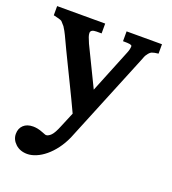

<svg xmlns="http://www.w3.org/2000/svg" viewBox="-120 -534 741 826"><g transform="rotate(20 250.0 -121.0)"><path d="M1 -442H221V-397H198Q171 -397 171 -381Q171 -373 174.5 -363Q178 -353 185 -337L272 -158L353 -358Q360 -375 360 -388V-390Q358 -394 350 -395.5Q342 -397 319 -397V-442H481V-399Q461 -397 451.5 -393Q442 -389 433 -375Q431 -373 427.5 -365.5Q424 -358 419 -344L250 69Q236 100 218 124Q200 148 179.5 165Q159 182 137.5 191Q116 200 97 200Q64 200 43 180.5Q22 161 22 135Q22 110 38 95Q54 80 82 80Q91 80 102 82Q113 84 128 90Q143 96 145 96Q156 96 168 84Q180 72 194 37L222 -30Q195 -88 167 -145L130 -221Q102 -278 75 -336Q71 -344 66.5 -352.5Q62 -361 56 -370L40 -388Q36 -391 25.5 -394Q15 -397 1 -400Z"/></g></svg>

Font: New Athena Unicode
Style: Bold
Weight: 700
Designer: J. Rusten 1997; rev. by R. Hancock 2001, 2002, rev. by D. Mastronarde 2002-2021
Foundry: Society for Classical Studies (formerly American Philological Association)
Version: Version 5.008